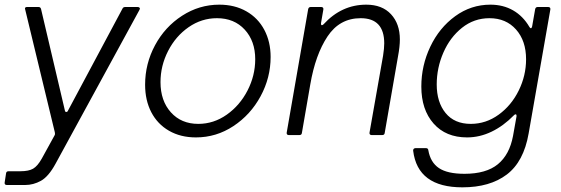

<svg xmlns="http://www.w3.org/2000/svg" viewBox="-37 -579 2403 823"><path d="M-8 214Q-13 214 -15.5 211Q-18 208 -17 203L-11 164Q-10 155 0 155H51Q86 155 105 144Q124 133 142 101L197 1Q200 -4 198 -12L71 -538L70 -542Q70 -549 79 -549H128Q137 -549 139 -540L241 -106Q242 -99 247 -99Q252 -99 254 -104L488 -542Q491 -549 500 -549H553Q559 -549 561.5 -545.5Q564 -542 561 -537L201 123Q171 178 138.5 196Q106 214 71 214Z M585 -216Q585 -306 627.5 -385Q670 -464 743.5 -511.5Q817 -559 903 -559Q969 -559 1019 -530.5Q1069 -502 1096 -451Q1123 -400 1123 -335Q1123 -246 1080 -166.5Q1037 -87 963.5 -38.5Q890 10 803 10Q737 10 687.5 -18.5Q638 -47 611.5 -98Q585 -149 585 -216ZM1057 -325Q1057 -403 1012 -452Q967 -501 893 -501Q827 -501 771.5 -462.5Q716 -424 683.5 -360.5Q651 -297 651 -227Q651 -147 695.5 -97.5Q740 -48 813 -48Q879 -48 935 -87.5Q991 -127 1024 -191Q1057 -255 1057 -325Z M1257 -9Q1256 0 1246 0H1201Q1196 0 1193.5 -3Q1191 -6 1192 -11L1284 -540Q1286 -549 1295 -549H1340Q1345 -549 1347.5 -546Q1350 -543 1349 -538L1339 -480V-477Q1339 -471 1343 -471Q1346 -471 1350 -475Q1427 -559 1533 -559Q1601 -559 1639 -518Q1677 -477 1677 -410Q1677 -379 1669 -337L1612 -9Q1611 0 1601 0H1556Q1551 0 1548.5 -3Q1546 -6 1547 -11L1605 -340Q1610 -372 1610 -393Q1610 -501 1509 -501Q1419 -501 1367 -423Q1315 -345 1293 -217Z M1734 67V65Q1734 61 1737 58.5Q1740 56 1744 56H1789Q1798 56 1799 65Q1808 117 1844.5 141.5Q1881 166 1954 166Q2047 166 2097 125Q2147 84 2162 4L2177 -80V-83Q2177 -89 2173 -89Q2170 -89 2166 -85Q2121 -39 2070 -14.5Q2019 10 1965 10Q1874 10 1821.5 -49.5Q1769 -109 1769 -208Q1769 -298 1807.5 -379Q1846 -460 1914 -509.5Q1982 -559 2065 -559Q2120 -559 2162.5 -534.5Q2205 -510 2232 -464Q2235 -458 2239 -458Q2242 -458 2244 -466L2257 -540Q2259 -549 2268 -549H2313Q2318 -549 2320.5 -546Q2323 -543 2322 -538L2229 -7Q2208 114 2135.5 169Q2063 224 1945 224Q1753 224 1734 67ZM2218 -325Q2218 -404 2175 -452.5Q2132 -501 2061 -501Q1995 -501 1943.5 -460Q1892 -419 1863.5 -353.5Q1835 -288 1835 -217Q1835 -141 1873 -94.5Q1911 -48 1981 -48Q2046 -48 2100.5 -87.5Q2155 -127 2186.5 -191Q2218 -255 2218 -325Z"/></svg>

Font: Open Sauce Two Light Italic
Style: Regular
Weight: 300
Italic angle: -10°
Designer: Alfredo Marco Pradil
Foundry: Creative Sauce Fz LLC
Version: Version 1.477